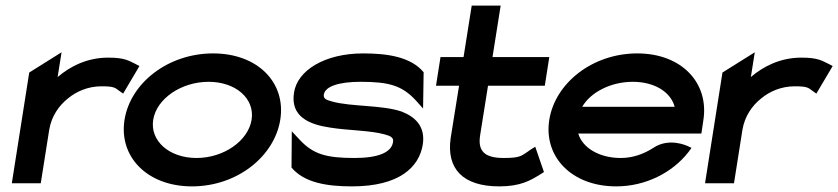

<svg xmlns="http://www.w3.org/2000/svg" viewBox="-20 -652 2982 683"><path d="M22 0H125L155 -190C163 -238 189 -276 222 -302C251 -326 292 -345 341 -345C386 -345 389 -340 404 -329L418 -319L476 -417L463 -424C438 -436 424 -447 365 -447C291 -447 231 -417 185 -378L199 -466L84 -394Z M423 -226C402 -95 503 11 663 11C823 11 956 -95 977 -226C998 -357 898 -462 738 -462C578 -462 444 -357 423 -226ZM525 -226C537 -301 625 -361 722 -361C819 -361 887 -301 875 -226C863 -151 776 -90 679 -90C582 -90 513 -151 525 -226Z M1026 -323C1012 -237 1080 -209 1155 -198C1217 -188 1299 -188 1348 -174C1371 -168 1381 -162 1378 -146C1372 -109 1324 -90 1241 -90C1141 -90 1094 -103 1045 -156L1018 -185L1017 -56C1062 -2 1143 11 1232 11C1400 11 1471 -57 1484 -138C1494 -204 1455 -237 1409 -255C1340 -279 1228 -272 1161 -291C1138 -297 1130 -302 1132 -316C1137 -345 1186 -361 1263 -361C1363 -361 1410 -348 1459 -295L1485 -266L1487 -395C1442 -449 1361 -462 1272 -462C1134 -462 1038 -401 1026 -323Z M1531 -347H1613L1583 -160C1568 -52 1626 11 1756 11C1832 11 1867 -10 1904 -33L1915 -40L1884 -130L1868 -120C1835 -98 1834 -90 1772 -90C1703 -90 1679 -115 1688 -171L1716 -347H1918L1934 -449H1732L1761 -632H1658L1629 -449H1547Z M1934 -226C1913 -95 2013 11 2172 11C2277 11 2372 -38 2429 -111L2440 -126L2425 -133C2424 -133 2361 -164 2304 -126C2270 -104 2231 -90 2188 -90C2112 -90 2052 -126 2037 -177H2475L2482 -224C2503 -356 2406 -462 2247 -462C2088 -462 1955 -357 1934 -226ZM2051 -272C2081 -324 2153 -361 2231 -361C2308 -361 2366 -325 2380 -272Z M2488 0H2591L2621 -190C2629 -238 2655 -276 2688 -302C2717 -326 2758 -345 2807 -345C2852 -345 2855 -340 2870 -329L2884 -319L2942 -417L2929 -424C2904 -436 2890 -447 2831 -447C2757 -447 2697 -417 2651 -378L2665 -466L2550 -394Z"/></svg>

Font: Charger Sport
Style: BlkExtObl
Weight: 900
Designer: Jasper
Foundry: Cannot Into Space Fonts
Version: Version 1.1